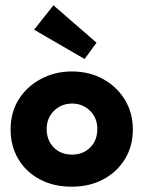

<svg xmlns="http://www.w3.org/2000/svg" viewBox="-20 -692 533 724"><path d="M251 12Q181.5 12 129.5 -16Q77.5 -44 48.8 -92.8Q20 -141.5 20 -204Q20 -270 51.8 -319Q83.5 -368 136 -395.2Q188.5 -422.5 251 -422.5Q317.5 -422.5 369.5 -393.5Q421.5 -364.5 451.2 -315.2Q481 -266 481 -204Q481 -141 451.2 -92.2Q421.5 -43.5 369.5 -15.8Q317.5 12 251 12ZM252 -109Q293.5 -109 320.2 -136Q347 -163 347 -205Q347 -248 319 -274.8Q291 -301.5 252 -301.5Q211.5 -301.5 183.8 -274.2Q156 -247 156 -205Q156 -163.5 182.5 -136.2Q209 -109 252 -109ZM299 -469.5 108.5 -580 181.5 -672 344 -531Z"/></svg>

Font: Lucymar Sans
Style: Bold
Weight: 700
Foundry: The League of Moveable Type (original font) / Main changes by Cristiano Sobral with portions from Mirco Monsees
Version: Version 2.001;August 30, 2020;FontCreator 13.0.0.2681 64-bit